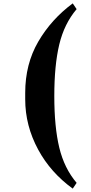

<svg xmlns="http://www.w3.org/2000/svg" viewBox="-20 -896 540 1135"><path d="M301 -328Q301 -145 330.5 -23Q360 99 433 185L410 219Q279 124 206 -11Q129 -153 129 -309V-347Q129 -517 206 -649.5Q283 -782 410 -876L433 -842Q360 -756 330.5 -633.5Q301 -511 301 -328Z"/></svg>

Font: Fedorovsk Unicode
Style: Medium
Weight: 500
Designer: Aleksandr Andreev and Nikita Simmons
Version: Version 3.2